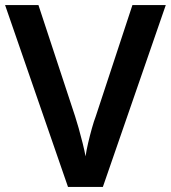

<svg xmlns="http://www.w3.org/2000/svg" viewBox="-20 -734 671 754"><path d="M631 -714 384 0H247L0 -714H131L275 -277Q281 -259 289 -230.5Q297 -202 304.5 -172Q312 -142 316 -120Q319 -142 326 -172Q333 -202 341 -230.5Q349 -259 356 -277L500 -714Z"/></svg>

Font: Noto Sans Ethiopic SemiBold
Style: Regular
Weight: 600
Designer: Monotype Design Team
Foundry: Monotype Imaging Inc.
Version: Version 2.102; ttfautohint (v1.8.4.7-5d5b)